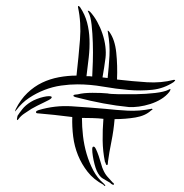

<svg xmlns="http://www.w3.org/2000/svg" viewBox="-20 -590 610 635"><path d="M544 -295Q544 -293 542.5 -290.5Q541 -288 540 -286Q529 -272 512.5 -262Q496 -252 477 -246Q458 -240 439.5 -237.5Q421 -235 406 -236Q365 -240 322 -248Q279 -256 237 -267Q235 -267 229 -269Q223 -271 223 -273Q222 -276 228 -277Q234 -278 237 -278Q256 -283 286 -283Q316 -283 336 -281Q343 -279 370.5 -278.5Q398 -278 430.5 -278.5Q463 -279 493 -282.5Q523 -286 537 -293Q539 -295 542 -295H544ZM559 -325Q560 -323 558 -322Q556 -321 555 -319Q522 -297 483.5 -293Q445 -289 404.5 -292.5Q364 -296 321 -303.5Q278 -311 236 -311Q210 -311 182 -307Q154 -303 127 -292.5Q100 -282 76 -266Q52 -250 34 -226Q29 -220 29.5 -222Q30 -224 32 -229Q48 -261 70.5 -282.5Q93 -304 119 -316.5Q145 -329 174.5 -334.5Q204 -340 233 -340Q240 -402 244.5 -458.5Q249 -515 238 -566Q237 -571 240 -570Q243 -569 245 -566Q261 -542 268 -515.5Q275 -489 276 -460Q277 -431 273.5 -400Q270 -369 266 -338Q271 -338 275.5 -338Q280 -338 285 -337Q286 -355 287 -385.5Q288 -416 287 -448Q286 -480 283 -507.5Q280 -535 273 -548Q268 -556 272 -554.5Q276 -553 278 -551Q291 -537 301.5 -518Q312 -499 319 -478Q326 -457 328.5 -436.5Q331 -416 329 -399Q327 -383 324.5 -367Q322 -351 319 -334Q324 -333 327.5 -333Q331 -333 336 -332Q340 -369 342 -405.5Q344 -442 337 -482Q335 -490 337.5 -488.5Q340 -487 342 -484Q360 -459 364.5 -416Q369 -373 367 -327Q419 -321 466 -318Q513 -315 555 -326Q558 -326 559 -325ZM355 21Q351 21 348 18Q346 17 345 15Q330 6 319.5 0Q309 -6 300 -25Q296 -34 292.5 -47.5Q289 -61 287 -74Q285 -87 285 -96Q285 -105 289 -105Q293 -106 297.5 -96.5Q302 -87 306.5 -74Q311 -61 314.5 -48Q318 -35 321 -29Q327 -15 335 -6Q343 3 353 14Q355 14 356.5 17.5Q358 21 355 21ZM151 -269Q152 -265 141 -259Q130 -253 125 -251Q114 -246 103.5 -240.5Q93 -235 84 -230Q72 -222 60.5 -214.5Q49 -207 41 -196Q38 -192 37 -193Q36 -194 36 -196.5Q36 -199 37 -202Q38 -205 38 -207Q43 -215 53.5 -228.5Q64 -242 82 -253Q90 -258 101.5 -262.5Q113 -267 124 -269.5Q135 -272 142.5 -272Q150 -272 151 -269ZM251 -200Q251 -171 254.5 -140.5Q258 -110 266.5 -81Q275 -52 288.5 -26.5Q302 -1 323 17Q331 25 327 25Q325 25 324 23.5Q323 22 322 21Q290 4 270 -21.5Q250 -47 238 -76.5Q226 -106 222 -138.5Q218 -171 219 -203Q189 -207 159.5 -210Q130 -213 107 -215Q99 -215 99 -219Q99 -222 102 -223.5Q105 -225 108 -226Q162 -242 217 -238.5Q272 -235 329 -230Q365 -226 402.5 -224Q440 -222 480 -230Q484 -232 484 -227Q484 -226 482.5 -226Q481 -226 480 -225Q461 -207 428 -201.5Q395 -196 359 -196Q356 -159 348.5 -122Q341 -85 337 -55Q337 -44 334 -44Q331 -44 330 -48Q329 -52 327 -55Q320 -90 319.5 -125Q319 -160 322 -197Q305 -199 285.5 -199.5Q266 -200 251 -200Z"/></svg>

Font: Akronim
Style: Regular
Weight: 400
Designer: Grzegorz Klimczewski
Foundry: Fonty.PL
Version: Version 1.002